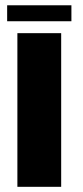

<svg xmlns="http://www.w3.org/2000/svg" viewBox="-20 -721 319 741"><path d="M7.6 -639H255.6V-700.6H7.6ZM47.1 0H216.1V-593H47.1Z"/></svg>

Font: Anybody Thin
Style: Regular
Weight: 100
Designer: Tyler Finck
Foundry: Etcetera Type Company
Version: Version 1.114;gftools[0.9.25]